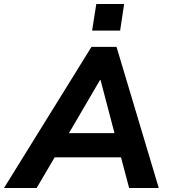

<svg xmlns="http://www.w3.org/2000/svg" viewBox="-69 -939 842 959"><path d="M-49 0 388 -705H513L724 0H576L527 -185L572 -153H166L221 -182L114 0ZM431 -540 259 -246 237 -274H541L511 -243L433 -540ZM391 -786 412 -919H551L531 -786Z"/></svg>

Font: Nunito Sans 12pt ExtraLight 12pt ExtraBold
Style: Italic
Weight: 800
Italic angle: -9°
Version: Version 3.101;gftools[0.9.27]